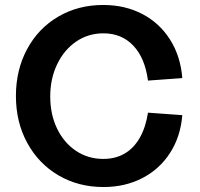

<svg xmlns="http://www.w3.org/2000/svg" viewBox="-20 -736 806 772"><path d="M44 -350Q44 -455 89 -538.5Q134 -622 214 -669Q294 -716 395 -716Q483 -716 552.5 -679.5Q622 -643 664 -576.5Q706 -510 713 -422L575 -412Q563 -503 516 -552.5Q469 -602 396 -602Q335 -602 286.5 -569Q238 -536 210 -478Q182 -420 182 -348Q182 -276 209.5 -219Q237 -162 285.5 -129.5Q334 -97 395 -97Q444 -97 481 -118.5Q518 -140 542 -182Q566 -224 575 -283L713 -273Q706 -187 664 -121.5Q622 -56 552.5 -20Q483 16 396 16Q295 16 215 -31Q135 -78 89.5 -161.5Q44 -245 44 -350Z"/></svg>

Font: Uncut Sans Variable
Style: Regular
Weight: 400
Designer: Kasper Nordkvist
Foundry: UNCUT.wtf
Version: Version 1.303;Glyphs 3.1.2 (3151)